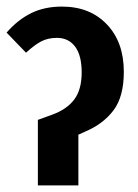

<svg xmlns="http://www.w3.org/2000/svg" viewBox="-23 -563 419 583"><path d="M92 -199 136 -215Q180 -231 202.5 -261Q225 -291 225 -343Q225 -395 205 -421.5Q185 -448 150 -448Q122 -448 101.5 -437Q81 -426 56 -403L-3 -464Q31 -503 71.5 -523Q112 -543 165 -543Q250 -543 301.5 -489Q353 -435 353 -345Q353 -270 322 -228.5Q291 -187 237 -164L215 -154V0H92Z"/></svg>

Font: Fira Sans Extra Condensed Medium
Style: Regular
Weight: 500
Width: 1
Designer: Carrois Corporate & Edenspiekermann AG
Foundry: Carrois Corporate GbR & Edenspiekermann AG
Version: Version 4.203